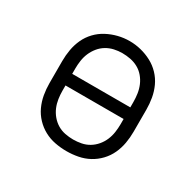

<svg xmlns="http://www.w3.org/2000/svg" viewBox="-124 -682 849 830"><g transform="rotate(30 300.0 -266.5)"><path d="M300 8Q271 8 242.5 2.5Q214 -3 189 -16.5Q164 -30 144 -51Q124 -72 112 -98Q100 -124 95 -152.5Q90 -181 90 -210V-320Q90 -349 95 -377.5Q100 -406 112 -432Q124 -458 144 -479Q164 -500 189.5 -513.5Q215 -527 243 -534Q271 -541 300 -541Q329 -541 357 -534Q385 -527 410.5 -513.5Q436 -500 456 -479Q476 -458 488 -432Q500 -406 505 -377.5Q510 -349 510 -320V-210Q510 -181 505 -152.5Q500 -124 488 -98Q476 -72 456 -51Q436 -30 411 -16.5Q386 -3 357.5 2.5Q329 8 300 8ZM155 -294H445V-320Q445 -341 442 -361.5Q439 -382 431 -401Q423 -420 409.5 -436Q396 -452 378 -462Q360 -472 339.5 -476Q319 -480 298 -480Q278 -480 258 -475.5Q238 -471 220.5 -460.5Q203 -450 190 -434Q177 -418 169 -399.5Q161 -381 158 -360.5Q155 -340 155 -320ZM300 -50Q320 -50 340.5 -54Q361 -58 378.5 -68.5Q396 -79 409.5 -95Q423 -111 431 -130Q439 -149 442 -169.5Q445 -190 445 -210V-236H155V-210Q155 -190 158 -169.5Q161 -149 169 -130Q177 -111 190.5 -95Q204 -79 221.5 -68.5Q239 -58 259.5 -54Q280 -50 300 -50Z"/></g></svg>

Font: Iosevka Slab Light Extended
Style: Regular
Weight: 300
Width: 7
Monospace: yes
Designer: Belleve Invis
Foundry: Belleve Invis
Version: Version 11.1.0; ttfautohint (v1.8.3)